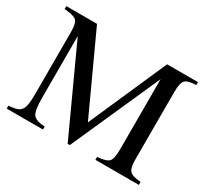

<svg xmlns="http://www.w3.org/2000/svg" viewBox="-133 -867 1156 1072"><g transform="rotate(30 444.5 -331.0)"><path d="M864 0H584V-19Q643 -23 658.5 -41.5Q674 -60 674 -123V-572L419 0H405L153 -549V-151Q153 -70 170 -46Q187 -22 246 -19V0H12V-19Q56 -22 75 -32Q94 -42 101.5 -67.5Q109 -93 109 -151V-549Q109 -606 92 -622.5Q75 -639 14 -643V-662H212L443 -160L664 -662H863V-643Q809 -642 792.5 -624Q776 -606 776 -550V-112Q776 -59 792.5 -41Q809 -23 864 -19Z"/></g></svg>

Font: STIX
Style: Regular
Weight: 400
Designer: MicroPress Inc., with final additions and corrections provided by Coen Hoffman, Elsevier (retired)
Version: Version 1.1.1